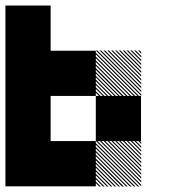

<svg xmlns="http://www.w3.org/2000/svg" viewBox="-20 -687 707 708"><path d="M500.8 -155.8 489.2 -167.5H495L500.8 -161.7ZM500.8 -141.7 475 -167.5H480.8L500.8 -147.5ZM500.8 -127.5 460.8 -167.5H466.7L500.8 -133.3ZM500.8 -113.3 446.7 -167.5H452.5L500.8 -119.2ZM500.8 -99.2 432.5 -167.5H438.3L500.8 -105ZM500.8 -85 418.3 -167.5H424.2L500.8 -90.8ZM500.8 -70.8 404.2 -167.5H410L500.8 -76.7ZM500.8 -56.7 390 -167.5H395.8L500.8 -62.5ZM500.8 -42.5 375.8 -167.5H381.7L500.8 -48.3ZM500.8 -28.3 361.7 -167.5H367.5L500.8 -34.2ZM500.8 -14.2 347.5 -167.5H353.3L500.8 -20ZM500.8 0 333.3 -167.5H339.2L500.8 -5.8ZM487.5 0.8 332.5 -154.2V-160L493.3 0.8ZM473.3 0.8 332.5 -140V-145.8L479.2 0.8ZM459.2 0.8 332.5 -125.8V-131.7L465 0.8ZM445 0.8 332.5 -111.7V-117.5L450.8 0.8ZM430 0.8 332.5 -96.7V-103.3L436.7 0.8ZM416.7 0.8 332.5 -83.3V-89.2L422.5 0.8ZM402.5 0.8 332.5 -69.2V-75L408.3 0.8ZM388.3 0.8 332.5 -55V-60.8L394.2 0.8ZM374.2 0.8 332.5 -40.8V-46.7L380 0.8ZM360 0.8 332.5 -26.7V-32.5L365.8 0.8ZM345.8 0.8 332.5 -12.5V-18.3L351.7 0.8ZM500.8 -489.2 489.2 -500.8H495L500.8 -495ZM500.8 -475 475 -500.8H480.8L500.8 -480.8ZM500.8 -460.8 460.8 -500.8H466.7L500.8 -466.7ZM500.8 -446.7 446.7 -500.8H452.5L500.8 -452.5ZM500.8 -432.5 432.5 -500.8H438.3L500.8 -438.3ZM500.8 -418.3 418.3 -500.8H424.2L500.8 -424.2ZM500.8 -404.2 404.2 -500.8H410L500.8 -410ZM500.8 -390 390 -500.8H395.8L500.8 -395.8ZM500.8 -375.8 375.8 -500.8H381.7L500.8 -381.7ZM500.8 -361.7 361.7 -500.8H367.5L500.8 -367.5ZM500.8 -347.5 347.5 -500.8H353.3L500.8 -353.3ZM500.8 -333.3 333.3 -500.8H339.2L500.8 -339.2ZM487.5 -332.5 332.5 -487.5V-493.3L493.3 -332.5ZM473.3 -332.5 332.5 -473.3V-479.2L479.2 -332.5ZM459.2 -332.5 332.5 -459.2V-465L465 -332.5ZM445 -332.5 332.5 -445V-450.8L450.8 -332.5ZM430 -332.5 332.5 -430V-436.7L436.7 -332.5ZM416.7 -332.5 332.5 -416.7V-422.5L422.5 -332.5ZM402.5 -332.5 332.5 -402.5V-408.3L408.3 -332.5ZM388.3 -332.5 332.5 -388.3V-394.2L394.2 -332.5ZM374.2 -332.5 332.5 -374.2V-380L380 -332.5ZM360 -332.5 332.5 -360V-365.8L365.8 -332.5ZM345.8 -332.5 332.5 -345.8V-351.7L351.7 -332.5ZM166.7 -166.7H333.3V0H166.7ZM0 -166.7H333.3V0H0ZM333.3 -333.3H500V-166.7H333.3ZM0 -333.3H166.7V0H0ZM166.7 -500H333.3V-333.3H166.7ZM0 -500H333.3V-333.3H0ZM0 -500H166.7V-166.7H0ZM0 -666.7H166.7V-333.3H0Z"/></svg>

Font: 0xA000-Pixelated
Style: Pixelated
Weight: 400
Version: Version 0.1